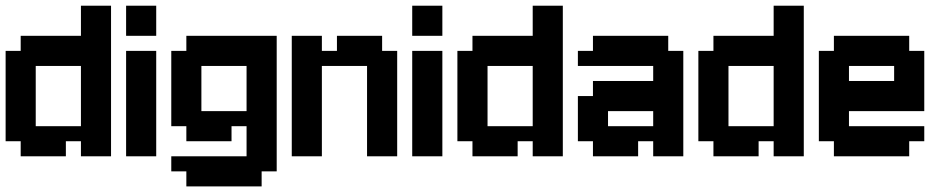

<svg xmlns="http://www.w3.org/2000/svg" viewBox="-20 -556 3361 683"><path d="M267.9 0V-53.6H214.3V0H53.6V-53.6H0V-375H53.6V-428.6H267.9V-535.7H375V0ZM267.9 -107.1V-321.4H107.1V-107.1Z M535.7 -375V0H428.6V-375ZM535.7 -535.7V-428.6H428.6V-535.7Z M964.3 53.6H910.7V107.1H642.9V53.6H589.3V0H857.1V-107.1H803.6V-53.6H642.9V-107.1H589.3V-375H642.9V-428.6H964.3ZM857.1 -321.4H696.4V-160.7H857.1Z M1125 -428.6V-375H1178.6V-428.6H1339.3V-375H1392.9V0H1285.7V-321.4H1125V0H1017.9V-428.6Z M1553.6 -375V0H1446.4V-375ZM1553.6 -535.7V-428.6H1446.4V-535.7Z M1875 0V-53.6H1821.4V0H1660.7V-53.6H1607.1V-375H1660.7V-428.6H1875V-535.7H1982.1V0ZM1875 -107.1V-321.4H1714.3V-107.1Z M2303.6 -53.6H2250V0H2089.3V-53.6H2035.7V-214.3H2089.3V-267.9H2303.6V-321.4H2035.7V-375H2089.3V-428.6H2357.1V-375H2410.7V0H2303.6ZM2303.6 -107.1V-160.7H2142.9V-107.1Z M2732.1 0V-53.6H2678.6V0H2517.9V-53.6H2464.3V-375H2517.9V-428.6H2732.1V-535.7H2839.3V0ZM2732.1 -107.1V-321.4H2571.4V-107.1Z M3214.3 -375H3267.9V-160.7H3000V-107.1H3267.9V-53.6H3214.3V0H2946.4V-53.6H2892.9V-375H2946.4V-428.6H3214.3ZM3000 -321.4V-267.9H3160.7V-321.4Z"/></svg>

Font: Jersey 10
Style: Regular
Weight: 400
Designer: Sarah Cadigan-Fried
Version: Version 1.000